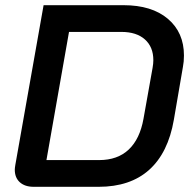

<svg xmlns="http://www.w3.org/2000/svg" viewBox="-20 -720 733 740"><path d="M37 -66Q37 -72 39 -84L148 -700H456Q565 -700 627 -647.5Q689 -595 689 -506Q689 -482 685 -462L650 -258Q628 -131 555 -65.5Q482 0 360 0H110Q76 0 56.5 -17.5Q37 -35 37 -66ZM362 -103Q433 -103 476 -143.5Q519 -184 533 -262L568 -458Q571 -475 571 -488Q571 -539 538.5 -568Q506 -597 448 -597H246L159 -103Z"/></svg>

Font: Bai Jamjuree SemiBold
Style: Italic
Weight: 600
Italic angle: -10°
Version: Version 1.000; ttfautohint (v1.6)